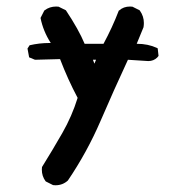

<svg xmlns="http://www.w3.org/2000/svg" viewBox="-20 -421 540 576"><path d="M212.9 -127.4Q183.1 -183.6 160.2 -243.7L85 -241.7L67.4 -249L62.5 -275.4L68.8 -285.2Q98.1 -292 127.9 -292Q129.9 -292 132.3 -292Q109.4 -327.6 101.6 -367.2L112.8 -389.2L113.8 -390.1Q128.9 -401.4 148.4 -401.4Q151.4 -401.4 155.8 -400.9L177.7 -390.1Q216.3 -332 233.9 -289.6H290.5Q316.9 -338.4 336.4 -389.2L337.4 -389.6Q350.6 -401.4 370.1 -401.4Q373 -401.4 377.4 -400.9L398.9 -390.1L399.9 -388.7Q411.6 -372.1 411.6 -352.1Q411.6 -346.2 410.6 -339.4L390.1 -289.6Q390.6 -289.6 391.1 -289.6Q423.8 -289.6 450.7 -277.3L453.1 -275.9L455.6 -253.4L451.7 -248.5Q440.9 -237.8 424.8 -237.8Q424.3 -237.8 363.8 -241.7Q321.8 -151.4 281.5 -57.9Q241.2 35.6 183.6 120.6Q168 134.8 146.5 134.8Q143.6 134.8 139.2 134.3L117.7 123.5L116.7 122.6Q105.5 107.4 105.5 87.9Q105.5 85 106 80.1Q138.2 28.3 167 -22Q195.8 -72.3 212.9 -127.4ZM263.2 -230 268.1 -241.7H258.8Z"/></svg>

Font: Bakudai
Style: Medium
Weight: 500
Version: Version 1.48